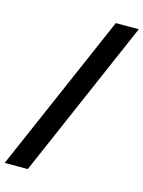

<svg xmlns="http://www.w3.org/2000/svg" viewBox="-180 -837 762 1021"><g transform="rotate(15 201.5 -326.5)"><path d="M454.1 -761.7 76.2 109.4H-50.8L327.6 -761.7Z"/></g></svg>

Font: Inter 17pt
Style: Bold Italic
Weight: 700
Italic angle: -9.3988°
Version: Version 4.001;git-66647c0bb